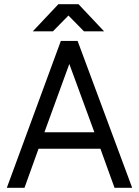

<svg xmlns="http://www.w3.org/2000/svg" viewBox="-20 -895 662 915"><path d="M136.3 -745.7H232.2L306.2 -821L380.2 -745.7H476L354.2 -875H258.2ZM191.7 -264.7 310.3 -590.2 429.8 -264.7ZM163.7 -186.3H458.5L525.8 0H610L349.8 -700H270L12.5 0H96.7Z"/></svg>

Font: Unageo Variable
Style: Regular
Weight: 300
Designer: Richard Sepsi
Foundry: Richard Sepsi
Version: Version 2.200